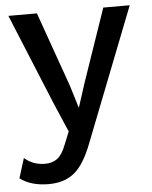

<svg xmlns="http://www.w3.org/2000/svg" viewBox="-52 -543 634 802"><g transform="rotate(-5 265.0 -142.5)"><path d="M522 -500 303.2 59.1Q270.5 145 228.8 179.9Q187 214.8 120.1 214.8Q46.9 214.8 0 180.2L25.9 97.2Q62 128.9 112.8 128.9Q142.6 128.9 163.6 113.5Q184.6 98.1 200.2 57.1L222.2 2.9L168.9 -121.1L13.2 -500H132.8L244.1 -186L272.9 -91.8L306.2 -194.8L411.1 -500Z"/></g></svg>

Font: Work Sans Medium
Style: Regular
Weight: 500
Designer: Wei Huang
Foundry: Wei Huang
Version: Version 2.012